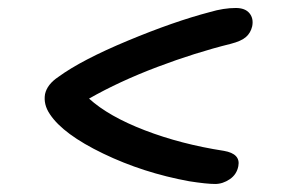

<svg xmlns="http://www.w3.org/2000/svg" viewBox="-20 -498 740 481"><path d="M519 -37.1Q497.6 -37.1 454.1 -43.9Q338.9 -64.9 238.5 -113.3Q138.2 -161.6 105 -211.9Q88.4 -236.3 92.8 -262.2Q98.1 -286.6 126 -305.2Q184.1 -347.7 300 -396Q416 -444.3 505.9 -467.8Q540.5 -478 570.8 -478Q594.2 -478 605 -464.8Q615.7 -451.7 611.8 -432.1Q607.9 -415.5 596.2 -405.3Q584.5 -395 558.1 -388.2Q469.2 -366.2 374.3 -330.3Q279.3 -294.4 203.1 -251Q252 -206.5 342.8 -171.6Q433.6 -136.7 541 -120.1Q583 -112.8 577.1 -82Q573.2 -61 555.7 -49.1Q538.1 -37.1 519 -37.1Z"/></svg>

Font: Shantell Sans Irregular Bouncy
Style: Italic
Weight: 400
Italic angle: -11.31°
Designer: Stephen Nixon, Anya Danilova, Shantell Martin
Foundry: Arrow Type
Version: Version 1.006;[9816181b4]